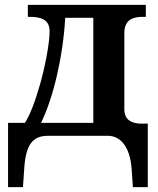

<svg xmlns="http://www.w3.org/2000/svg" viewBox="-20 -556 648 786"><path d="M13 210H74L79 137C85 37 113 0 176 0H424C467 1 512 36 519 137L524 210H585V-50H550C517 -53 489 -65 489 -110V-421C489 -479 530 -487 564 -487H577V-536H94V-487H101C145 -487 183 -478 183 -428C183 -375 163 -278 144 -211C123 -137 102 -84 82 -53H13ZM148 -53C198 -155 238 -323 247 -483H362V-53Z"/></svg>

Font: Noto Serif Semi
Style: Regular
Weight: 600
Designer: Monotype Design Team
Foundry: Monotype Imaging Inc.
Version: Version 1.002